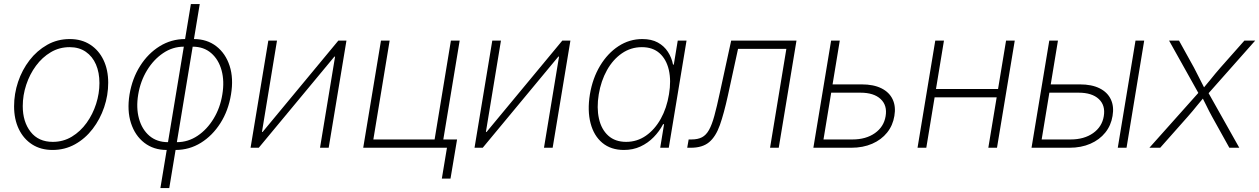

<svg xmlns="http://www.w3.org/2000/svg" viewBox="-20 -748 6374 972"><path d="M246.1 11.2Q186.5 11.2 142.8 -16.8Q99.1 -44.9 75.2 -94.7Q51.3 -144.5 51.3 -210Q51.3 -272.9 71.5 -333.5Q91.8 -394 129.4 -442.9Q167 -491.7 218.8 -521Q270.5 -550.3 333.5 -550.3Q392.6 -550.3 436.3 -522.2Q480 -494.1 503.9 -444.3Q527.8 -394.5 527.8 -329.1Q527.8 -265.6 507.3 -205.1Q486.8 -144.5 449.2 -95.5Q411.6 -46.4 359.9 -17.6Q308.1 11.2 246.1 11.2ZM247.1 -29.8Q300.3 -29.8 343.8 -56.2Q387.2 -82.5 418.5 -126Q449.7 -169.4 466.6 -222.2Q483.4 -274.9 483.4 -327.6Q483.4 -380.9 465.8 -421.6Q448.2 -462.4 414.3 -485.8Q380.4 -509.3 332.5 -509.3Q280.3 -509.3 237.1 -483.6Q193.8 -458 162.1 -415Q130.4 -372.1 112.8 -318.8Q95.2 -265.6 95.2 -210.9Q95.2 -131.3 135 -80.6Q174.8 -29.8 247.1 -29.8Z M823.7 11.2Q757.8 11.2 710.7 -25.1Q663.6 -61.5 643.1 -124.8Q622.6 -188 635.7 -269.5Q649.4 -351.1 689.5 -414.3Q729.5 -477.5 788.3 -513.9Q847.2 -550.3 917 -550.3H961.4Q1027.8 -550.3 1075 -513.9Q1122.1 -477.5 1142.6 -414.3Q1163.1 -351.1 1149.4 -269.5Q1136.2 -188 1095.9 -124.8Q1055.7 -61.5 997.1 -25.1Q938.5 11.2 868.7 11.2ZM830.6 -28.3H875.5Q932.1 -28.3 980.2 -60.5Q1028.3 -92.8 1061.5 -147.5Q1094.7 -202.1 1105.5 -269.5Q1116.7 -336.9 1101.8 -391.6Q1086.9 -446.3 1049.3 -479Q1011.7 -511.7 955.1 -511.7H910.6Q854 -511.7 805.7 -479Q757.3 -446.3 724.1 -391.6Q690.9 -336.9 679.7 -269.5Q668.5 -202.1 683.6 -147.5Q698.7 -92.8 736.3 -60.5Q773.9 -28.3 830.6 -28.3ZM792 204.1 946.3 -727.5H991.2L836.9 204.1Z M1644 0H1600.1L1676.3 -461.4H1672.9L1290 0H1248.5L1338.4 -542.5H1382.3L1306.2 -80.1H1309.6L1692.9 -542.5H1733.9Z M1818.8 0 1908.7 -542.5H1952.6L1870.1 -42H2180.2L2262.7 -542.5H2307.1L2217.3 0ZM2216.8 156.2 2242.7 0H2195.3L2202.1 -42H2293.9L2260.7 156.2Z M2777.8 0H2733.9L2810.1 -461.4H2806.6L2423.8 0H2382.3L2472.2 -542.5H2516.1L2439.9 -80.1H2443.4L2826.7 -542.5H2867.7Z M3138.7 11.2Q3072.8 11.2 3029.5 -24.7Q2986.3 -60.5 2969.7 -124.3Q2953.1 -188 2966.3 -270Q2980 -352.1 3018.1 -415.3Q3056.2 -478.5 3111.3 -514.4Q3166.5 -550.3 3231.9 -550.3Q3278.3 -550.3 3310.3 -532.7Q3342.3 -515.1 3361.3 -485.6Q3380.4 -456.1 3387.2 -420.9H3391.1L3411.1 -542.5H3455.6L3365.7 0H3322.3L3341.8 -119.1H3336.9Q3318.4 -83.5 3289.3 -53.7Q3260.3 -23.9 3222.4 -6.3Q3184.6 11.2 3138.7 11.2ZM3149.9 -29.8Q3205.1 -29.8 3250 -61Q3294.9 -92.3 3325.2 -146.7Q3355.5 -201.2 3366.7 -270.5Q3378.4 -339.8 3366 -393.8Q3353.5 -447.8 3319.1 -478.5Q3284.7 -509.3 3229.5 -509.3Q3173.8 -509.3 3128.4 -478Q3083 -446.8 3052.7 -392.6Q3022.5 -338.4 3011.2 -270.5Q3000 -202.1 3012.2 -147.5Q3024.4 -92.8 3059.3 -61.3Q3094.2 -29.8 3149.9 -29.8Z M3459 0 3466.3 -42H3480.5Q3512.7 -42 3533.7 -53Q3554.7 -64 3569.3 -90.1Q3584 -116.2 3596.4 -161.6Q3608.9 -207 3623.5 -275.4L3681.6 -542.5H4012.2L3922.4 0H3878.4L3960.9 -500.5H3716.3L3665 -264.6Q3645 -173.3 3624.3 -114.7Q3603.5 -56.2 3569.8 -28.1Q3536.1 0 3477.1 0Z M4184.1 -320.8H4342.3Q4402.3 -320.8 4442.1 -301Q4481.9 -281.2 4499 -245.1Q4516.1 -209 4507.8 -161.1Q4500 -112.8 4470.9 -76.7Q4441.9 -40.5 4395.5 -20.3Q4349.1 0 4289.1 0H4097.7L4187.5 -542.5H4231.4L4148.9 -42H4295.4Q4363.8 -42 4409.2 -74Q4454.6 -106 4463.4 -159.7Q4472.7 -214.4 4438.2 -246.6Q4403.8 -278.8 4335.9 -278.8H4176.8Z M5046.4 -297.4 5039.6 -255.4H4699.2L4706.5 -297.4ZM4758.8 -542.5 4669.4 0H4625L4714.8 -542.5ZM5117.2 -542.5 5027.3 0H4983.4L5073.2 -542.5Z M5288.6 -320.8H5446.8Q5506.8 -320.8 5546.6 -301Q5586.4 -281.2 5603.5 -245.1Q5620.6 -209 5612.3 -161.1Q5604.5 -112.8 5575.4 -76.7Q5546.4 -40.5 5500 -20.3Q5453.6 0 5393.6 0H5202.1L5292 -542.5H5335.9L5253.4 -42H5399.9Q5468.3 -42 5513.7 -74Q5559.1 -106 5567.9 -159.7Q5577.1 -214.4 5542.7 -246.6Q5508.3 -278.8 5440.4 -278.8H5281.2ZM5638.7 0 5728.5 -542.5H5772.5L5683.1 0Z M5798.8 0 6061.5 -294.4 6055.7 -261.2 5898.4 -542.5H5948.7L6024.4 -405.8Q6041 -375 6054.9 -346.2Q6068.8 -317.4 6084 -289.1H6061.5Q6085.9 -317.4 6108.9 -346.2Q6131.8 -375 6158.7 -405.8L6279.8 -542.5H6334.5L6084 -259.8L6089.4 -292.5L6253.9 0H6203.6L6115.7 -158.2Q6100.1 -186.5 6087.4 -213.1Q6074.7 -239.7 6061 -265.6H6083.5Q6061 -239.7 6039.8 -213.1Q6018.6 -186.5 5993.7 -158.2L5853.5 0Z"/></svg>

Font: Inter 16pt ExtraLight
Style: Italic
Weight: 250
Italic angle: -9.3988°
Version: Version 4.001;git-66647c0bb